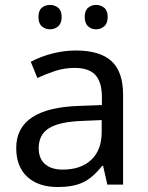

<svg xmlns="http://www.w3.org/2000/svg" viewBox="-20 -750 601 780"><path d="M416 0 398.9 -76.2H395Q355 -25.9 315.2 -8.1Q275.4 9.8 214.8 9.8Q135.7 9.8 90.8 -31.7Q45.9 -73.2 45.9 -148.9Q45.9 -312 303.2 -319.8L394 -323.2V-355Q394 -416 367.7 -445.1Q341.3 -474.1 283.2 -474.1Q240.7 -474.1 202.9 -461.4Q165 -448.7 131.8 -433.1L105 -499Q145.5 -520.5 193.4 -532.7Q241.2 -544.9 288.1 -544.9Q385.3 -544.9 432.6 -502Q480 -459 480 -365.2V0ZM234.9 -61Q308.6 -61 350.8 -100.8Q393.1 -140.6 393.1 -213.9V-262.2L314 -258.8Q221.7 -255.4 179.4 -229.5Q137.2 -203.6 137.2 -147.9Q137.2 -106 162.8 -83.5Q188.5 -61 234.9 -61ZM136.2 -681.2Q136.2 -707 149.9 -718.5Q163.6 -730 183.1 -730Q202.1 -730 216.3 -718.5Q230.5 -707 230.5 -681.2Q230.5 -655.3 216.3 -643.1Q202.1 -630.9 183.1 -630.9Q163.6 -630.9 149.9 -643.1Q136.2 -655.3 136.2 -681.2ZM324.2 -681.2Q324.2 -707 337.9 -718.5Q351.6 -730 370.1 -730Q389.2 -730 403.3 -718.5Q417.5 -707 417.5 -681.2Q417.5 -655.3 403.3 -643.1Q389.2 -630.9 370.1 -630.9Q351.6 -630.9 337.9 -643.1Q324.2 -655.3 324.2 -681.2Z"/></svg>

Font: NotoPenekeko
Style: Regular
Weight: 400
Designer: Monotype Design team
Foundry: Monotype Imaging Inc.
Version: Version 1.04